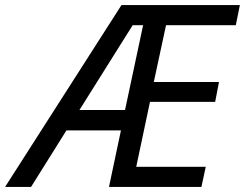

<svg xmlns="http://www.w3.org/2000/svg" viewBox="-78 -734 962 754"><path d="M399 -714H864L848 -635H574L526 -412H782L767 -334H511L457 -79H730L713 0H350L397 -222H183L44 0H-58ZM413 -302 484 -635H443L234 -302Z"/></svg>

Font: BC Sans
Style: Italic
Weight: 400
Italic angle: -12°
Designer: Monotype Design Team
Designer: Province of B.C.
Foundry: Monotype Imaging Inc.
Version: Version 2.000;GOOG;noto-source:20170915:90ef993387c0